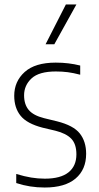

<svg xmlns="http://www.w3.org/2000/svg" viewBox="-20 -828 440 857"><path d="M179.5 9Q112.5 9 52.5 -11V-51.5Q89 -40.5 119.2 -35.5Q149.5 -30.5 180 -30.5Q250.5 -30.5 285.8 -58.8Q321 -87 321 -139Q321 -185 298.2 -208.8Q275.5 -232.5 227.5 -244.5L170.5 -258Q100.5 -276 72 -311.2Q43.5 -346.5 43.5 -400.5Q43.5 -464.5 90 -506.5Q136.5 -548.5 228.5 -548.5Q259 -548.5 285.5 -545.2Q312 -542 338 -535.5V-494.5Q307.5 -502.5 282.5 -505.8Q257.5 -509 229 -509Q154 -509 120.8 -478Q87.5 -447 87.5 -402.5Q87.5 -362 108.2 -337.2Q129 -312.5 177 -300.5L234.5 -286.5Q308 -268 336.2 -232.2Q364.5 -196.5 364.5 -141.5Q364.5 -71 317.2 -31Q270 9 179.5 9ZM183.5 -630.5 274 -808H321L222.5 -630.5Z"/></svg>

Font: Encode Sans Semi Condensed ExtraLight
Style: Regular
Weight: 200
Width: 4
Designer: Multiple Designers
Foundry: Impallari Type
Version: Version 3.000; ttfautohint (v1.8.3) -l 8 -r 50 -G 200 -x 14 